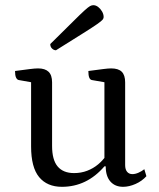

<svg xmlns="http://www.w3.org/2000/svg" viewBox="-20 -709 613 741"><path d="M219 12Q162 12 131 -25.5Q100 -63 100 -144V-404L115 -389L53 -400Q46 -401 42 -409.5Q38 -418 38 -435Q76 -440 95.5 -442.5Q115 -445 127 -445Q154 -445 167.5 -432Q181 -419 181 -391V-146Q181 -92 202.5 -66.5Q224 -41 266 -41Q293 -41 316.5 -50Q340 -59 358.5 -74.5Q377 -90 390 -109L383 -92V-404L398 -389L335 -400Q328 -401 324.5 -409.5Q321 -418 321 -435Q359 -440 378.5 -442.5Q398 -445 409 -445Q437 -445 450 -432Q463 -419 463 -391V-72Q463 -55 470.5 -46Q478 -37 491 -37Q502 -37 514.5 -42.5Q527 -48 537 -56L545 -29Q528 -10 503 1Q478 12 455 12Q424 12 406 -8.5Q388 -29 388 -67H383Q315 12 219 12ZM196 -515Q188 -515 181 -521.5Q174 -528 174 -539Q229 -593 260 -624Q291 -655 306 -668.5Q321 -682 327.5 -685.5Q334 -689 340 -689Q350 -689 359 -682Q368 -675 374 -664.5Q380 -654 380 -643Q380 -638 376 -633Q372 -628 355 -616Q338 -604 300.5 -580.5Q263 -557 196 -515Z"/></svg>

Font: Petrona
Style: Regular
Weight: 400
Designer: Ringo R. Seeber
Foundry: Ringo R. Seeber
Version: Version 2.001; ttfautohint (v1.8.3)